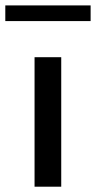

<svg xmlns="http://www.w3.org/2000/svg" viewBox="-60 -704 362 724"><path d="M170.9 0H70.3V-488.3H170.9ZM281.7 -624.5H-40V-683.6H281.7Z"/></svg>

Font: Kumbh Sans Medium
Style: Regular
Weight: 500
Version: Version 1.005